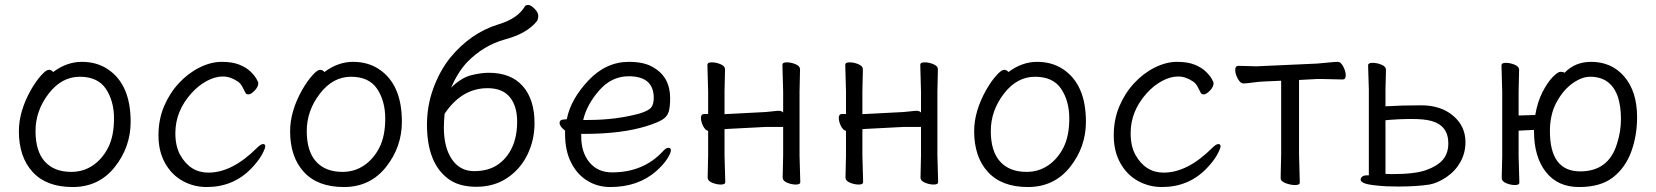

<svg xmlns="http://www.w3.org/2000/svg" viewBox="-20 -735 6667 773"><path d="M267 -43Q316 -43 354.5 -69.5Q393 -96 416 -142Q439 -188 439 -258Q439 -328 406.5 -377Q374 -426 301 -426Q228 -426 175.5 -357.5Q123 -289 123 -207.5Q123 -126 160.5 -84.5Q198 -43 267 -43ZM194 -445Q249 -486 309 -486Q369 -486 413 -457Q506 -396 506 -245Q506 -143 442 -62.5Q378 18 272.5 18Q167 18 111.5 -42.5Q56 -103 56 -207Q56 -287 105 -374Q126 -410 146 -432Q166 -454 176.5 -454Q187 -454 194 -445Z M991 -56Q919 18 812 18Q760 18 715.5 -6.5Q671 -31 644.5 -78.5Q618 -126 618 -190Q618 -254 640.5 -307Q663 -360 700 -400Q737 -440 783 -463Q829 -486 872.5 -486Q916 -486 944 -474.5Q972 -463 988.5 -447Q1005 -431 1012.5 -417.5Q1020 -404 1020 -401Q1020 -385 1005 -370Q990 -355 981 -355Q972 -355 969 -360Q962 -374 955 -387Q948 -400 937 -407Q908 -427 877 -427Q846 -427 812.5 -409Q779 -391 751 -360Q686 -288 686 -199Q686 -147 705 -112Q745 -40 819 -40Q915 -40 1015 -140Q1030 -155 1039 -155Q1048 -155 1048 -146Q1048 -137 1034 -111.5Q1020 -86 991 -56Z M1359 -43Q1408 -43 1446.5 -69.5Q1485 -96 1508 -142Q1531 -188 1531 -258Q1531 -328 1498.5 -377Q1466 -426 1393 -426Q1320 -426 1267.5 -357.5Q1215 -289 1215 -207.5Q1215 -126 1252.5 -84.5Q1290 -43 1359 -43ZM1286 -445Q1341 -486 1401 -486Q1461 -486 1505 -457Q1598 -396 1598 -245Q1598 -143 1534 -62.5Q1470 18 1364.5 18Q1259 18 1203.5 -42.5Q1148 -103 1148 -207Q1148 -287 1197 -374Q1218 -410 1238 -432Q1258 -454 1268.5 -454Q1279 -454 1286 -445Z M1770 -277Q1767 -244 1767 -222Q1767 -141 1799.5 -93.5Q1832 -46 1888.5 -46Q1945 -46 1982.5 -71Q2020 -96 2041 -140Q2062 -184 2062 -246Q2062 -308 2032.5 -344Q2003 -380 1943 -380Q1839 -380 1770 -277ZM1796 -382Q1837 -422 1876.5 -432Q1916 -442 1948 -442Q2037 -442 2084.5 -388.5Q2132 -335 2132 -239Q2132 -171 2103.5 -112.5Q2075 -54 2022 -18.5Q1969 17 1898 17Q1827 17 1784 -15.5Q1741 -48 1720 -102.5Q1699 -157 1699 -233Q1699 -309 1724.5 -379Q1750 -449 1792 -502Q1875 -603 1987 -637Q2064 -660 2093 -709Q2096 -715 2106.5 -715Q2117 -715 2132 -700Q2147 -685 2147 -671.5Q2147 -658 2141 -649Q2101 -600 2014 -576.5Q1927 -553 1860 -484Q1823 -444 1796 -382Z M2348 -252Q2460 -252 2555 -278Q2591 -289 2601.5 -302Q2612 -315 2612 -341Q2612 -428 2511 -428Q2442 -428 2392 -370.5Q2342 -313 2328 -252ZM2252 -254 2262 -255Q2277 -334 2348 -410Q2419 -486 2512 -486Q2574 -486 2610 -464Q2678 -425 2678 -340Q2678 -306 2672.5 -286Q2667 -266 2647 -253.5Q2627 -241 2582 -227Q2482 -196 2333 -196H2320V-186Q2320 -121 2353.5 -81Q2387 -41 2444 -41Q2570 -41 2648 -125Q2661 -140 2671 -140Q2681 -140 2681 -129.5Q2681 -119 2666.5 -96Q2652 -73 2622 -46Q2549 18 2437 18Q2386 18 2344.5 -7.5Q2303 -33 2279 -81Q2255 -129 2255 -195V-209Q2233 -226 2233 -240Q2233 -254 2252 -254Z M3131 -20 3133 -108V-224H3064L2910 -216L2897 -215V-108L2900 -2Q2900 8 2882.5 8Q2865 8 2847 0.5Q2829 -7 2829 -20L2831 -108V-208Q2819 -211 2810.5 -228Q2802 -245 2802 -260.5Q2802 -276 2815 -276H2831V-367L2828 -474Q2828 -484 2845.5 -484Q2863 -484 2881 -476.5Q2899 -469 2899 -456L2897 -367V-275Q2900 -276 2904 -276H2909L3063 -284Q3078 -285 3092.5 -287Q3107 -289 3116.5 -289Q3126 -289 3133 -282V-367L3130 -474Q3130 -484 3147.5 -484Q3165 -484 3183 -476.5Q3201 -469 3201 -456L3199 -367V-108L3202 -2Q3202 8 3184.5 8Q3167 8 3149 0.5Q3131 -7 3131 -20Z M3686 -20 3688 -108V-224H3619L3465 -216L3452 -215V-108L3455 -2Q3455 8 3437.5 8Q3420 8 3402 0.5Q3384 -7 3384 -20L3386 -108V-208Q3374 -211 3365.5 -228Q3357 -245 3357 -260.5Q3357 -276 3370 -276H3386V-367L3383 -474Q3383 -484 3400.5 -484Q3418 -484 3436 -476.5Q3454 -469 3454 -456L3452 -367V-275Q3455 -276 3459 -276H3464L3618 -284Q3633 -285 3647.5 -287Q3662 -289 3671.5 -289Q3681 -289 3688 -282V-367L3685 -474Q3685 -484 3702.5 -484Q3720 -484 3738 -476.5Q3756 -469 3756 -456L3754 -367V-108L3757 -2Q3757 8 3739.5 8Q3722 8 3704 0.5Q3686 -7 3686 -20Z M4113 -43Q4162 -43 4200.5 -69.5Q4239 -96 4262 -142Q4285 -188 4285 -258Q4285 -328 4252.5 -377Q4220 -426 4147 -426Q4074 -426 4021.5 -357.5Q3969 -289 3969 -207.5Q3969 -126 4006.5 -84.5Q4044 -43 4113 -43ZM4040 -445Q4095 -486 4155 -486Q4215 -486 4259 -457Q4352 -396 4352 -245Q4352 -143 4288 -62.5Q4224 18 4118.5 18Q4013 18 3957.5 -42.5Q3902 -103 3902 -207Q3902 -287 3951 -374Q3972 -410 3992 -432Q4012 -454 4022.5 -454Q4033 -454 4040 -445Z M4837 -56Q4765 18 4658 18Q4606 18 4561.5 -6.5Q4517 -31 4490.5 -78.5Q4464 -126 4464 -190Q4464 -254 4486.5 -307Q4509 -360 4546 -400Q4583 -440 4629 -463Q4675 -486 4718.5 -486Q4762 -486 4790 -474.5Q4818 -463 4834.5 -447Q4851 -431 4858.5 -417.5Q4866 -404 4866 -401Q4866 -385 4851 -370Q4836 -355 4827 -355Q4818 -355 4815 -360Q4808 -374 4801 -387Q4794 -400 4783 -407Q4754 -427 4723 -427Q4692 -427 4658.5 -409Q4625 -391 4597 -360Q4532 -288 4532 -199Q4532 -147 4551 -112Q4591 -40 4665 -40Q4761 -40 4861 -140Q4876 -155 4885 -155Q4894 -155 4894 -146Q4894 -137 4880 -111.5Q4866 -86 4837 -56Z M5210 -115 5213 0Q5213 10 5194.5 10Q5176 10 5156 2.5Q5136 -5 5136 -18Q5136 -26 5136.5 -46.5Q5137 -67 5137.5 -87.5Q5138 -108 5138 -115V-410L5070 -407Q5046 -406 5022 -402.5Q4998 -399 4986 -399Q4974 -399 4963.5 -418Q4953 -437 4953 -453.5Q4953 -470 4966 -470L5038 -468L5282 -479Q5307 -481 5331 -483.5Q5355 -486 5366.5 -486Q5378 -486 5388 -467Q5398 -448 5398 -431.5Q5398 -415 5386 -415L5300 -417H5283L5210 -413Z M5610 16 5560 15Q5498 11 5478 4.5Q5458 -2 5458 -12Q5458 -19 5464.5 -24Q5471 -29 5482 -29H5491V-375L5488 -472Q5488 -482 5506 -482Q5524 -482 5542 -474.5Q5560 -467 5560 -454L5558 -375V-307Q5622 -311 5701.5 -311Q5781 -311 5830.5 -269Q5880 -227 5880 -163Q5880 -119 5859.5 -82.5Q5839 -46 5803.5 -22Q5768 2 5735 8Q5683 16 5610 16ZM5811 -158Q5811 -229 5743 -248Q5715 -256 5663 -256Q5611 -256 5558 -251V-35L5584 -34Q5677 -34 5722.5 -50.5Q5768 -67 5789.5 -92.5Q5811 -118 5811 -158Z M6220 -207Q6220 -45 6342 -45Q6456 -45 6490 -156Q6506 -205 6506 -255.5Q6506 -306 6494 -344Q6466 -426 6382 -426Q6348 -426 6310.5 -399Q6273 -372 6246.5 -323Q6220 -274 6220 -207ZM6279 -442Q6321 -486 6386 -486Q6469 -486 6520 -426Q6571 -366 6571 -263Q6571 -189 6547.5 -124.5Q6524 -60 6474 -21Q6424 18 6337.5 18Q6251 18 6203.5 -43Q6156 -104 6156 -206V-212L6094 -209V-106L6097 0Q6097 10 6079.5 10Q6062 10 6044 2.5Q6026 -5 6026 -18L6028 -106V-365L6025 -472Q6025 -482 6042.5 -482Q6060 -482 6078 -474.5Q6096 -467 6096 -454L6094 -365V-270L6161 -272Q6170 -325 6190 -364Q6210 -403 6231 -424.5Q6252 -446 6262.5 -446Q6273 -446 6279 -442Z"/></svg>

Font: LXGW WenKai Lite
Style: Regular
Weight: 400
Designer: LXGW / Fontworks Inc.
Foundry: LXGW / Fontworks Inc.
Version: Version 1.511; March 25, 2025